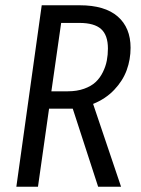

<svg xmlns="http://www.w3.org/2000/svg" viewBox="-20 -708 535 728"><path d="M475.1 -526.9Q475.1 -482.4 460.4 -442.1Q445.8 -401.9 413.1 -367.4Q380.4 -333 333 -314L439 0H352.1L255.9 -295.9H166L124 0H42L138.2 -688H282.2Q377.4 -688 426.3 -645.5Q475.1 -603 475.1 -526.9ZM174.8 -361.8H236.8Q272 -361.8 299.1 -371.6Q326.2 -381.3 342.8 -397Q359.4 -412.6 370.1 -434.6Q380.9 -456.5 385 -478.3Q389.2 -500 389.2 -523.9Q389.2 -574.7 363.3 -597.9Q337.4 -621.1 280.8 -621.1H211.9Z"/></svg>

Font: Fira Sans Compressed Book
Style: Italic
Weight: 350
Width: 3
Italic angle: -8°
Designer: Carrois Corporate & Edenspiekermann AG
Foundry: Carrois Corporate GbR & Edenspiekermann AG
Version: Version 4.203;PS 004.203;hotconv 1.0.88;makeotf.lib2.5.64775